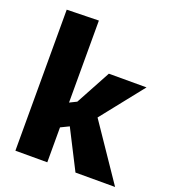

<svg xmlns="http://www.w3.org/2000/svg" viewBox="-137 -855 856 957"><g transform="rotate(20 291.5 -376.0)"><path d="M54 -748 223.2 -751.8V-316.8L294.5 -352L240.5 -298.3L360.5 -520H560.3L351.8 -257.3L351.2 -341.3L582.8 0H372.7L234 -272.3L309.5 -227.3L223.2 -185.2V0H54Z"/></g></svg>

Font: Murecho Thin
Style: Regular
Weight: 100
Designer: Neil Summerour
Foundry: Positype
Version: Version 1.010